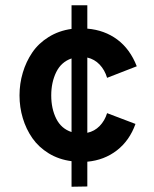

<svg xmlns="http://www.w3.org/2000/svg" viewBox="-20 -606 586 730"><path d="M252 104V6.8Q203.6 0.5 165.3 -22.9Q127 -46.4 103 -80.8Q79.1 -115.2 66.7 -156.7Q54.2 -198.2 54.2 -243.2Q54.2 -288.1 66.7 -329.8Q79.1 -371.6 102.8 -406.5Q126.5 -441.4 165 -465.3Q203.6 -489.3 252 -496.1V-585.9H312V-497.1Q377.4 -491.7 426 -455.6Q474.6 -419.4 500 -354L387.2 -310.1Q378.4 -339.8 358.9 -360.4Q339.4 -380.9 312 -387.2V-101.1Q339.4 -106.9 358.9 -127Q378.4 -147 387.2 -175.8L495.1 -134.8Q472.7 -71.8 424.6 -34.4Q376.5 2.9 312 8.8V103ZM252 -104V-383.8Q212.9 -370.6 193.8 -331.8Q174.8 -293 174.8 -243.2Q174.8 -192.9 193.8 -154.8Q212.9 -116.7 252 -104Z"/></svg>

Font: HK Grotesk Legacy
Style: Bold
Weight: 700
Designer: Alfredo Marco Pradil
Foundry: Hanken Design Co.
Version: Version 2.022;PS 002.022;hotconv 1.0.88;makeotf.lib2.5.64775